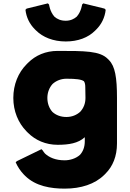

<svg xmlns="http://www.w3.org/2000/svg" viewBox="-20 -837 772 1139"><path d="M674 -256C674 -377 663 -444 626 -481L619 -488C572 -535 484 -535 322 -535C251 -535 191 -509 146 -464L145 -463L138 -456C88 -406 59 -335 59 -256C59 -178 88 -108 137 -58L138 -57L145 -50C190 -5 251 22 322 22C388 22 444 13 483 -23V1C483 36 472 62 455 81C429 105 392 114 364 114C309 114 272 97 247 74C242 69 237 61 233 55L226 48L80 119L73 126C86 155 102 178 121 198L122 199L129 206C192 268 282 282 364 282C461 282 543 255 598 201L599 200L606 193C649 150 674 90 674 14ZM261 -256C261 -289 273 -318 292 -339C313 -358 342 -370 374 -370C432 -370 463 -366 478 -355C484 -346 486 -334 486 -318C486 -311 487 -264 487 -256C487 -223 476 -196 456 -174C435 -155 407 -143 374 -143C340 -143 312 -154 291 -173C273 -193 261 -222 261 -256ZM474 -817 467 -810C467 -810 462 -768 435 -738C420 -725 399 -714 370 -714C340 -714 319 -724 303 -738C276 -768 271 -810 271 -810L264 -817L138 -786L131 -779C136 -734 156 -694 186 -664L193 -657C234 -616 296 -591 370 -591C443 -591 503 -614 544 -655L545 -656L552 -663C582 -693 602 -733 607 -779L600 -786Z"/></svg>

Font: Hussar Woodtype
Style: Blk
Weight: 900
Foundry: Cannot Into Space Fonts
Version: Version 1.07